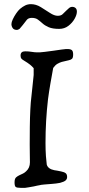

<svg xmlns="http://www.w3.org/2000/svg" viewBox="-20 -909 426 924"><path d="M79 -5Q61 -5 55.5 -9.5Q50 -14 50 -31Q50 -49 57.5 -55.5Q65 -62 74 -66Q83 -70 91 -74Q99 -78 106 -85Q124 -101 124 -128Q124 -142 123.5 -164.5Q123 -187 123 -213Q123 -254 123.5 -298.5Q124 -343 126 -382Q128 -421 131 -443Q134 -469 136.5 -495Q139 -521 142 -548V-581Q132 -592 125 -597.5Q118 -603 112 -607L93 -619Q86 -623 82.5 -627.5Q79 -632 79 -642Q79 -662 101 -662Q118 -662 132.5 -659.5Q147 -657 160 -657H171Q176 -657 196 -659.5Q216 -662 238 -665Q258 -668 276 -670.5Q294 -673 298 -673H304Q320 -673 326 -667.5Q332 -662 332 -647Q332 -631 326.5 -626Q321 -621 311 -619Q303 -617 294 -615Q285 -613 277 -611Q267 -608 256.5 -602Q246 -596 236 -582Q229 -544 222.5 -506.5Q216 -469 211 -431Q199 -328 199 -221Q199 -202 199.5 -188Q200 -174 201 -158Q202 -142 205 -117Q211 -96 241 -90Q248 -89 256.5 -87.5Q265 -86 274 -84Q289 -81 296 -75.5Q303 -70 303 -57Q303 -47 295.5 -40.5Q288 -34 269 -29Q260 -27 250 -26Q240 -25 230 -24L192 -21Q189 -20 184 -20Q179 -20 172 -18Q166 -17 158.5 -15.5Q151 -14 143 -12Q130 -10 117.5 -7.5Q105 -5 101 -5ZM62 -765Q47 -765 41 -774Q35 -783 35 -793Q35 -802 41.5 -816Q48 -830 57.5 -844Q67 -858 76 -866Q89 -877 101.5 -883Q114 -889 129 -889Q153 -889 176 -875Q199 -861 220 -847Q241 -833 258 -833Q273 -833 281 -840.5Q289 -848 299 -858Q305 -864 312 -870Q319 -876 328 -876Q337 -876 343.5 -870.5Q350 -865 350 -853Q350 -838 339 -818.5Q328 -799 309 -784.5Q290 -770 265 -770Q233 -770 214.5 -778Q196 -786 184.5 -796.5Q173 -807 162 -815Q151 -823 133 -823Q117 -823 109 -813.5Q101 -804 90 -789Q86 -785 82.5 -780Q79 -775 74 -770Q66 -765 62 -765Z"/></svg>

Font: Fuzzy Bubbles
Style: Regular
Weight: 400
Designer: Robert E. Leuschke
Foundry: Robert E. Leuschke
Version: Version 1.010; ttfautohint (v1.8.3)